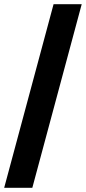

<svg xmlns="http://www.w3.org/2000/svg" viewBox="-28 -795 412 921"><path d="M-8 106 229 -775H364L127 106Z"/></svg>

Font: Sintony
Style: Bold
Weight: 700
Designer: Eduardo Rodriguez Tunni
Foundry: Eduardo Rodriguez Tunni
Version: Version 1.001